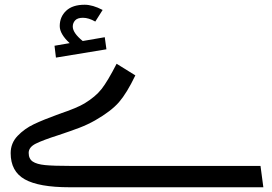

<svg xmlns="http://www.w3.org/2000/svg" viewBox="-20 -790 1146 810"><path d="M25 -144Q25 -186 54 -216.5Q83 -247 123 -266Q163 -285 229 -309Q306 -335 337 -354Q383 -382 408.5 -414.5Q434 -447 472 -521L551 -472Q515 -397 482 -359Q449 -321 381 -282Q349 -264 315 -251Q281 -238 227 -220Q161 -199 131 -184Q101 -169 101 -145Q101 -120 118 -108.5Q135 -97 170.5 -93.5Q206 -90 280 -90H1079L1091 0H273Q144 0 84.5 -33.5Q25 -67 25 -144ZM429 -582 216 -547 210 -597 274 -608Q254 -626 243 -644.5Q232 -663 232 -680Q232 -719 259 -744.5Q286 -770 337 -770Q371 -770 413 -748L382 -699Q354 -715 330 -715Q307 -715 297 -704Q287 -693 287 -678Q287 -651 329 -617L422 -633Z"/></svg>

Font: FiraGO
Style: Regular
Weight: 400
Designer: bBox Type
Foundry: bBox Type GmbH
Version: Version 1.001;April 20, 2020;FontCreator 12.0.0.2555 64-bit